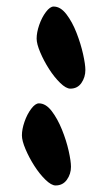

<svg xmlns="http://www.w3.org/2000/svg" viewBox="-20 -557 286 587"><path d="M47 -143Q47 -162 55 -185Q63 -208 75.5 -224.5Q88 -241 99 -241Q120 -241 138 -217.5Q156 -194 169.5 -160.5Q183 -127 190 -95.5Q197 -64 197 -47Q197 -25 184.5 -7.5Q172 10 150 10Q137 10 119 -7.5Q101 -25 85 -50Q69 -75 58 -101Q47 -127 47 -143ZM92 -439Q92 -458 100 -481Q108 -504 120.5 -520.5Q133 -537 144 -537Q165 -537 183 -513.5Q201 -490 214 -456.5Q227 -423 234 -391.5Q241 -360 241 -343Q241 -321 229 -303.5Q217 -286 195 -286Q182 -286 164 -303.5Q146 -321 130 -346Q114 -371 103 -397Q92 -423 92 -439Z"/></svg>

Font: Kalam Variable Light
Style: Regular
Weight: 300
Designer: Lipi Raval, Jonny Pinhorn
Foundry: Indian Type Foundry
Version: Version 3.000